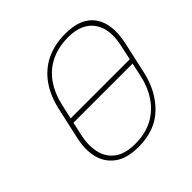

<svg xmlns="http://www.w3.org/2000/svg" viewBox="-144 -631 759 759"><g transform="rotate(-45 236.0 -251.0)"><path d="M436 -185 465 -316Q485 -408 449 -460Q413 -512 324 -512Q264 -512 217.5 -489.5Q171 -467 140 -423.5Q109 -380 95 -316L66 -185Q54 -131 65 -87Q76 -43 112.5 -16.5Q149 10 213 10Q305 10 361 -44Q417 -98 436 -185ZM446 -320 417 -185Q407 -135 380.5 -94.5Q354 -54 312 -31Q270 -8 212 -8Q156 -8 124.5 -31.5Q93 -55 84 -95.5Q75 -136 86 -185L116 -320Q128 -374 155 -413Q182 -452 224.5 -473Q267 -494 323 -494Q371 -494 402.5 -474.5Q434 -455 446.5 -416.5Q459 -378 446 -320ZM91 -260 87 -240H438L442 -260Z"/></g></svg>

Font: Advent Pro Thin
Style: Italic
Weight: 250
Italic angle: -12°
Version: Version 3.000